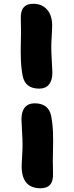

<svg xmlns="http://www.w3.org/2000/svg" viewBox="-20 -838 394 1022"><path d="M189 -366.2Q115.2 -366.2 101.1 -432.1Q92.8 -473.6 91.1 -522.2Q89.4 -570.8 91.1 -618.4Q92.8 -666 90.8 -738.8Q87.4 -817.9 157.2 -817.9Q202.6 -817.9 230.2 -787.4Q257.8 -756.8 257.8 -700.2Q257.8 -685.5 255.4 -647.9Q252.9 -610.4 252.9 -586.9Q252.9 -559.1 255.9 -512.5Q258.8 -465.8 258.8 -452.1Q258.8 -409.7 240.5 -387.9Q222.2 -366.2 189 -366.2ZM195.8 164.1Q95.2 164.1 95.2 45.9Q95.2 31.2 97.7 -6.1Q100.1 -43.5 100.1 -66.9Q100.1 -94.7 97.2 -141.6Q94.2 -188.5 94.2 -202.1Q94.2 -244.6 112.5 -266.4Q130.9 -288.1 164.1 -288.1Q237.8 -288.1 252 -222.2Q260.3 -181.2 262 -132.3Q263.7 -83.5 262 -35.6Q260.3 12.2 262.2 85Q265.6 164.1 195.8 164.1Z"/></svg>

Font: Shantell Sans Normal
Style: Regular
Weight: 800
Designer: Stephen Nixon, Anya Danilova, Shantell Martin
Foundry: Arrow Type
Version: Version 1.006;[559af2be0]